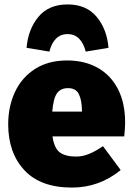

<svg xmlns="http://www.w3.org/2000/svg" viewBox="-20 -827 597 867"><path d="M541 -211H217Q225 -157 250.5 -138.5Q276 -120 324 -120Q352 -120 381 -131.5Q410 -143 445 -167L525 -59Q428 20 305 20Q163 20 90 -58.5Q17 -137 17 -266Q17 -346 47.5 -411.5Q78 -477 138 -515.5Q198 -554 283 -554Q362 -554 421 -521Q480 -488 512.5 -425Q545 -362 545 -274Q545 -249 541 -211ZM350 -330Q349 -377 335.5 -403Q322 -429 287 -429Q254 -429 237.5 -406Q221 -383 216 -323H350ZM470 -611 367 -594Q358 -631 337.5 -652Q317 -673 285 -673Q253 -673 232.5 -652Q212 -631 203 -594L100 -611Q107 -695 153.5 -751Q200 -807 285 -807Q370 -807 416.5 -751Q463 -695 470 -611Z"/></svg>

Font: Fira Sans Black
Style: Regular
Weight: 900
Designer: Carrois Corporate & Edenspiekermann AG
Foundry: Carrois Corporate GbR & Edenspiekermann AG
Version: Version 4.203